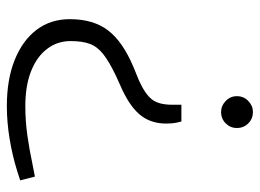

<svg xmlns="http://www.w3.org/2000/svg" viewBox="-119 -506 759 561"><g transform="rotate(90 260.5 -225.5)"><path d="M335 -376Q339 -362 340 -351.5Q341 -341 341 -331Q341 -289 318.5 -259Q296 -229 244 -204L202 -185Q160 -165 138 -147.5Q116 -130 108 -108Q100 -86 100 -52Q100 -14 122.5 16Q145 46 187.5 63Q230 80 290 80Q334 80 376 74Q418 68 460 59L496 52L507 95L479 104Q434 118 385 126Q336 134 290 134Q212 134 155 111Q98 88 67 47Q36 6 36 -50Q36 -119 69 -162Q102 -205 176 -236L215 -252Q255 -270 270.5 -290Q286 -310 286 -348V-376ZM307 -585Q327 -585 340.5 -571.5Q354 -558 354 -538Q354 -519 340.5 -505.5Q327 -492 307 -492Q289 -492 275 -505.5Q261 -519 261 -538Q261 -558 275 -571.5Q289 -585 307 -585Z"/></g></svg>

Font: REM Medium ExtraLight
Style: Regular
Weight: 250
Version: Version 1.005;gftools[0.9.28]